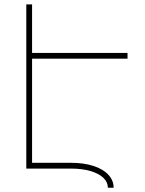

<svg xmlns="http://www.w3.org/2000/svg" viewBox="-20 -770 661 877"><path d="M126.5 -502V-26.4H303.2Q362.8 -26.4 407 -12Q451.2 2.4 475.1 28.3Q499 54.2 499 87.4H472.7Q472.7 62 452.1 42.2Q431.6 22.5 393.1 11.2Q354.5 0 303.2 0H100.1V-750H126.5V-528.3H562.5V-502Z"/></svg>

Font: Mardoto Thin
Style: Regular
Weight: 250
Designer: Christian Robertson, Vahan Hovhannisyan
Foundry: Google
Version: Version 1.000